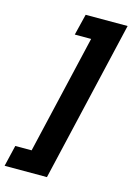

<svg xmlns="http://www.w3.org/2000/svg" viewBox="-154 -812 689 999"><g transform="rotate(15 190.0 -313.0)"><path d="M405 -747H179L151 -633H239L90 7H2L-25 121H203Z"/></g></svg>

Font: RazerF5
Style: Bold Italic
Weight: 700
Foundry: Razer Inc.
Version: Version 2